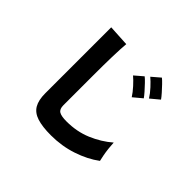

<svg xmlns="http://www.w3.org/2000/svg" viewBox="-181 -1068 1363 1363"><g transform="rotate(45 500.0 -386.5)"><path d="M471 37Q385 37 332 20Q279 3 255.5 -37Q232 -77 232 -146V-808L392 -799Q390 -781 388 -741.5Q386 -702 385 -658Q384 -621 383.5 -576Q383 -531 383 -477V-177Q383 -138 405 -124.5Q427 -111 480 -111Q583 -111 669.5 -147.5Q756 -184 823 -242Q824 -217 827.5 -185.5Q831 -154 836.5 -125.5Q842 -97 846 -81Q775 -28 677.5 4.5Q580 37 471 37ZM686 -560Q667 -590 637 -623Q607 -656 583 -676L646 -730Q660 -719 680.5 -697.5Q701 -676 721 -653.5Q741 -631 752 -615ZM779 -640Q760 -671 730 -703.5Q700 -736 676 -756L739 -810Q753 -799 773.5 -777.5Q794 -756 814 -733.5Q834 -711 845 -695Z"/></g></svg>

Font: Zen Kaku Gothic New Black
Style: Regular
Weight: 900
Designer: Yoshimichi Ohira
Foundry: Positype
Version: Version 1.001